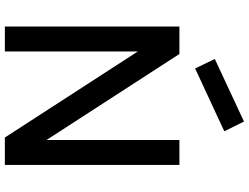

<svg xmlns="http://www.w3.org/2000/svg" viewBox="-134 -864 999 770"><g transform="rotate(90 365.0 -479.5)"><path d="M87 -700H197L542 -167V-700H642V0H532L187 -533V0H87ZM217 -842 468 -959 507 -880 255 -763Z"/></g></svg>

Font: NT Somic Medium
Style: Regular
Weight: 500
Designer: Ravid Balaliev — lead type designer, mastering
Michael Voronin — secret advisor, marketing
Ivan Kovalenko — best boy
Foundry: NT Type
Version: Version 0.7